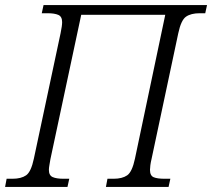

<svg xmlns="http://www.w3.org/2000/svg" viewBox="-38 -734 833 754"><path d="M-18 0 -12 -32H11Q45 -32 64.5 -45.5Q84 -59 95 -111L200 -604Q206 -633 206 -647Q206 -669 191 -675.5Q176 -682 149 -682H126L133 -714H775L768 -682H746Q712 -682 692.5 -668.5Q673 -655 662 -603L557 -109Q554 -97 552.5 -85.5Q551 -74 551 -67Q551 -44 565.5 -38Q580 -32 608 -32H631L624 0H378L384 -32H408Q442 -32 461.5 -45.5Q481 -59 492 -111L611 -676H281L160 -109Q158 -97 156 -85.5Q154 -74 154 -67Q154 -45 169 -38.5Q184 -32 211 -32H234L227 0Z"/></svg>

Font: Noto Serif SemiCondensed Light
Style: Italic
Weight: 300
Width: 4
Italic angle: -12°
Designer: Monotype Design Team
Foundry: Monotype Imaging Inc.
Version: Version 2.013; ttfautohint (v1.8.4.7-5d5b)